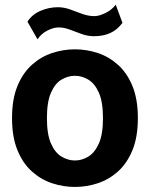

<svg xmlns="http://www.w3.org/2000/svg" viewBox="-20 -766 623 798"><path d="M291.5 11Q243.5 11 197 -4.2Q150.5 -19.5 112.8 -53.2Q75 -87 52.5 -141.8Q30 -196.5 30 -275Q30 -354 52.5 -408.5Q75 -463 112.8 -496.8Q150.5 -530.5 197 -545.8Q243.5 -561 291.5 -561Q339.5 -561 386 -545.8Q432.5 -530.5 470.2 -496.8Q508 -463 530.5 -408.5Q553 -354 553 -275Q553 -196.5 530.5 -141.8Q508 -87 470.2 -53.2Q432.5 -19.5 386 -4.2Q339.5 11 291.5 11ZM291.5 -99Q320 -99 346.8 -115Q373.5 -131 390.8 -169.2Q408 -207.5 408 -275Q408 -342.5 390.8 -381Q373.5 -419.5 346.8 -435.2Q320 -451 291.5 -451Q262.5 -451 235.8 -435.2Q209 -419.5 192 -381Q175 -342.5 175 -275Q175 -207.5 192 -169.2Q209 -131 235.8 -115Q262.5 -99 291.5 -99ZM136 -602.5 94 -676Q114.5 -707 149.5 -721.5Q184.5 -736 220.5 -736Q246 -736 271.2 -726.8Q296.5 -717.5 322 -708.2Q347.5 -699 372.5 -699Q392 -699 418.5 -712Q445 -725 461 -746.5L489 -671Q467 -641.5 437.8 -628.5Q408.5 -615.5 371 -615.5Q344.5 -615.5 319 -624.8Q293.5 -634 269.8 -643Q246 -652 224 -652Q202.5 -652 176.8 -639Q151 -626 136 -602.5Z"/></svg>

Font: Junction
Style: Bold
Weight: 700
Designer: Caroline Hadilaksono
Foundry: Caroline Hadilaksono, Tyler Finck, The League of Moveable Type
Version: Version 2.000; ttfautohint (v1.8.3)